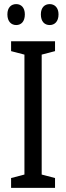

<svg xmlns="http://www.w3.org/2000/svg" viewBox="-20 -915 323 935"><path d="M16 -845C16 -810 35 -793 59 -793C83 -793 101 -810 101 -845C101 -878 83 -895 59 -895C35 -895 16 -879 16 -845ZM179 -845C179 -810 197 -793 222 -793C246 -793 265 -810 265 -845C265 -878 246 -895 222 -895C198 -895 179 -879 179 -845ZM248 0V-48L183 -65V-649L248 -666V-714H34V-666L99 -649V-65L34 -48V0Z"/></svg>

Font: Noto Sans Arabic ExtCond
Style: Regular
Weight: 400
Width: 2
Designer: Monotype Design Team, Nadine Chahine, Nizar Qandah and Khaled Hosny
Foundry: Monotype Imaging Inc.
Version: Version 2.012